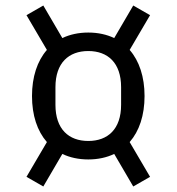

<svg xmlns="http://www.w3.org/2000/svg" viewBox="-20 -697 640 696"><path d="M300 -119C335 -119 367 -126 394 -139L463 -21L524 -56L450 -182C485 -222 504 -279 504 -349C504 -418 485 -476 450 -516L524 -642L463 -677L394 -559C367 -572 335 -579 300 -579C265 -579 233 -572 206 -559L137 -677L76 -642L150 -516C115 -476 96 -418 96 -349C96 -279 115 -222 150 -182L76 -56L137 -21L206 -139C233 -126 265 -119 300 -119ZM300 -186C229 -186 181 -229 181 -317V-381C181 -469 229 -512 300 -512C371 -512 419 -469 419 -381V-317C419 -229 371 -186 300 -186Z"/></svg>

Font: IBM Plex Mono
Style: Regular
Weight: 400
Monospace: yes
Designer: Mike Abbink, Paul van der Laan, Pieter van Rosmalen
Foundry: Bold Monday
Version: Version 2.004